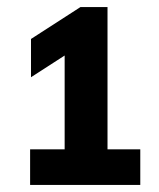

<svg xmlns="http://www.w3.org/2000/svg" viewBox="-20 -830 448 542"><path d="M162.5 -320V-738.5L207 -702L67.5 -612V-720L207 -810H283.5V-320ZM65 -308V-408.5H376V-308Z"/></svg>

Font: Encode Sans SemiCondensed
Style: Bold
Weight: 700
Width: 4
Designer: Multiple Designers
Foundry: Impallari Type
Version: Version 3.002